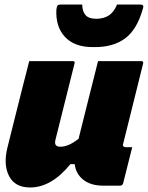

<svg xmlns="http://www.w3.org/2000/svg" viewBox="-20 -817 653 848"><path d="M109 -547H301Q313 -547 309 -536L225 -200Q217 -169 246 -169Q263 -169 282 -176.5Q301 -184 327 -204Q347 -286 368 -368Q389 -450 413 -547H604Q615 -547 612 -536Q590 -447 567.5 -357Q545 -267 524 -182Q521 -174 525 -171Q528 -167 534 -167H564Q554 -127 544 -87.5Q534 -48 524 -8Q521 3 510 3H436Q381 3 348 -23Q315 -49 310 -92H291Q207 11 113 11Q46 11 20 -39.5Q-6 -90 13 -166Q31 -240 48.5 -308Q66 -376 84 -449Q91 -475 97 -499.5Q103 -524 109 -547ZM405 -734Q437 -734 460 -748.5Q483 -763 497 -797H599Q608 -797 611.5 -793Q615 -789 610 -775Q584 -685 532 -647Q480 -609 400 -609H389Q309 -609 267 -654Q225 -699 229 -775Q231 -789 234.5 -793Q238 -797 249 -797H343Q344 -765 358.5 -749.5Q373 -734 405 -734Z"/></svg>

Font: Recursive Sn Lnr St Blk
Style: Italic
Weight: 900
Italic angle: -15°
Version: Version 1.079;hotconv 1.0.112;makeotfexe 2.5.65598; ttfautoh